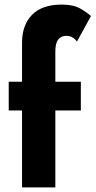

<svg xmlns="http://www.w3.org/2000/svg" viewBox="-20 -816 416 836"><path d="M18 -460H76V-630Q76 -707 119.5 -751.5Q163 -796 249 -796Q300 -796 330 -778.5Q360 -761 376 -746L315 -635Q297 -660 269 -660Q246 -660 233.5 -644Q221 -628 221 -592V-460H332V-335H221V0H76V-335H18Z"/></svg>

Font: Jost*
Style: Bold
Weight: 700
Version: Version 3.7